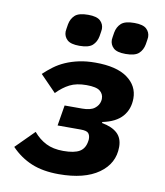

<svg xmlns="http://www.w3.org/2000/svg" viewBox="-84 -811 768 892"><g transform="rotate(10 300.0 -364.5)"><path d="M253 12Q178 12 124 -10.5Q70 -33 28 -77L114 -163Q140 -132 173.5 -115Q207 -98 255 -98Q307 -98 332 -113Q357 -128 362 -163Q363 -168 363 -170Q363 -172 363 -175Q363 -190 355 -200Q347 -210 318 -210H209L225 -307H308Q347 -307 366 -321.5Q385 -336 389 -357Q390 -362 390 -364.5Q390 -367 390 -369Q390 -390 373 -404Q356 -418 309 -418Q262 -418 230.5 -402Q199 -386 170 -356L95 -433Q116 -453 139.5 -470.5Q163 -488 191.5 -500.5Q220 -513 254.5 -520.5Q289 -528 332 -528Q432 -528 483 -491Q534 -454 534 -395Q534 -344 504 -309.5Q474 -275 411 -262L410 -257Q457 -249 482.5 -226Q508 -203 508 -161Q508 -83 441 -35.5Q374 12 253 12ZM244 -592Q203 -592 186.5 -607.5Q170 -623 170 -646Q170 -651 171.5 -659Q173 -667 175 -681Q180 -708 198 -724.5Q216 -741 260 -741Q301 -741 317.5 -725.5Q334 -710 334 -687Q334 -682 332.5 -674Q331 -666 329 -652Q324 -625 306 -608.5Q288 -592 244 -592ZM462 -592Q421 -592 404.5 -607.5Q388 -623 388 -646Q388 -651 389.5 -659Q391 -667 393 -681Q398 -708 416 -724.5Q434 -741 478 -741Q519 -741 535.5 -725.5Q552 -710 552 -687Q552 -682 550.5 -674Q549 -666 547 -652Q542 -625 524 -608.5Q506 -592 462 -592Z"/></g></svg>

Font: IBM Plex Mono
Style: Bold Italic
Weight: 700
Italic angle: -9°
Monospace: yes
Designer: Mike Abbink, Paul van der Laan, Pieter van Rosmalen
Foundry: Bold Monday
Version: Version 2.3